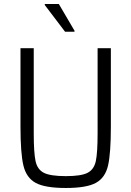

<svg xmlns="http://www.w3.org/2000/svg" viewBox="-20 -928 654 956"><path d="M82 -298V-688H148V-265Q148 -168 157 -126Q166 -84 198.5 -67.5Q231 -51 308 -51Q384 -51 416 -67.5Q448 -84 457 -125.5Q466 -167 466 -265V-688H532V-298Q532 -165 518 -104Q504 -43 457.5 -17.5Q411 8 308 8Q204 8 157.5 -17.5Q111 -43 96.5 -104Q82 -165 82 -298ZM304 -770 203 -903V-908H273L351 -775V-770Z"/></svg>

Font: Saira Semi Condensed Light
Style: Regular
Weight: 300
Width: 4
Designer: Hector Gatti with collaboration of the Omnibus-Type team
Foundry: Omnibus-Type
Version: Version 1.001; ttfautohint (v1.8)